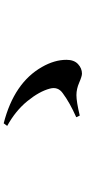

<svg xmlns="http://www.w3.org/2000/svg" viewBox="268 -877 464 1040"><g transform="rotate(-90 500.0 -357.0)"><path d="M394 -157 385 -176Q464 -211 515 -249Q552 -275 540 -319Q525 -376 472.5 -440.5Q420 -505 338 -550L352 -569Q571 -513 657 -362Q696 -294 696 -229Q696 -188 673 -166.5Q650 -145 621 -145Q607 -145 572.5 -160Q538 -175 505 -175Q469 -175 394 -157Z"/></g></svg>

Font: Swei Spring CJKtc
Style: Bold
Weight: 700
Version: Version 1.021